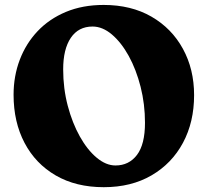

<svg xmlns="http://www.w3.org/2000/svg" viewBox="-20 -739 842 778"><path d="M400 -719Q511.5 -719 593.8 -671.5Q676 -624 721.2 -541.2Q766.5 -458.5 766.5 -353.5Q766.5 -244.5 721.5 -160.5Q676.5 -76.5 594.2 -28.5Q512 19.5 400.5 19.5Q288 19.5 206 -28Q124 -75.5 79.5 -160Q35 -244.5 35 -355Q35 -430.5 60 -496.5Q85 -562.5 132.2 -612.5Q179.5 -662.5 247.2 -690.8Q315 -719 400 -719ZM567.5 -241.5Q567.5 -317 549.8 -387Q532 -457 501.8 -512Q471.5 -567 433.5 -599.2Q395.5 -631.5 355 -631.5Q298 -631.5 267 -585.8Q236 -540 236 -458Q236 -380.5 254.5 -310.5Q273 -240.5 303.5 -186Q334 -131.5 371.8 -100Q409.5 -68.5 448 -68.5Q502.5 -68.5 535 -111.2Q567.5 -154 567.5 -241.5Z"/></svg>

Font: Fraunces 9pt SuperSoft
Style: Bold
Weight: 700
Version: Version 1.000;[b76b70a41]